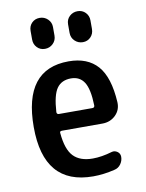

<svg xmlns="http://www.w3.org/2000/svg" viewBox="-85 -811 671 882"><g transform="rotate(-10 250.0 -370.0)"><path d="M254.9 -451.2Q210.9 -451.2 189 -420.4Q167 -389.6 162.1 -310.5Q162.1 -299.8 172.9 -299.8H328.1Q338.9 -299.8 338.9 -310.5Q336.9 -386.7 316.4 -418.9Q295.9 -451.2 254.9 -451.2ZM278.3 9.8Q47.9 9.8 47.9 -260.3Q47.9 -530.3 257.8 -530.3Q345.7 -530.3 392.6 -477.1Q439.5 -423.8 446.3 -306.6Q448.2 -270.5 423.3 -246.1Q398.4 -221.7 361.3 -221.7H172.9Q161.1 -221.7 163.1 -211.9Q169.9 -134.8 200.7 -103Q231.4 -71.3 290 -71.3Q332 -71.3 380.9 -85.9Q394.5 -89.8 407.2 -81.1Q419.9 -72.3 419.9 -56.6Q419.9 -38.1 408.7 -22.5Q397.5 -6.8 378.9 -2.9Q327.1 9.8 278.3 9.8ZM389.6 -698.2V-658.2Q389.6 -635.7 375 -620.6Q360.4 -605.5 338.4 -605.5Q316.4 -605.5 300.8 -620.6Q285.2 -635.7 285.2 -658.2V-698.2Q285.2 -720.7 300.8 -735.4Q316.4 -750 338.4 -750Q360.4 -750 375 -734.9Q389.6 -719.7 389.6 -698.2ZM110.4 -698.2Q110.4 -720.7 125 -735.4Q139.6 -750 161.6 -750Q183.6 -750 199.2 -734.9Q214.8 -719.7 214.8 -698.2V-658.2Q214.8 -635.7 199.2 -620.6Q183.6 -605.5 161.6 -605.5Q139.6 -605.5 125 -620.6Q110.4 -635.7 110.4 -658.2Z"/></g></svg>

Font: Rounded-X Mgen+ 1mn medium
Style: Regular
Weight: 500
Designer: [Source Han Sans]
Ryoko NISHIZUKA  (kana & ideographs); Paul D. Hunt (Latin, Greek & Cyrillic); Wenlong ZHANG  (bopomofo
Version: Version 1.059.20150602